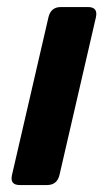

<svg xmlns="http://www.w3.org/2000/svg" viewBox="-20 -533 310 553"><path d="M37.1 0Q7.8 0 14.6 -29.3L119.6 -483.4Q126.5 -512.7 155.3 -512.7H233.4Q262.7 -512.7 256.3 -483.4L151.4 -29.3Q144.5 0 115.2 0Z"/></svg>

Font: Istok
Style: Bold Italic
Weight: 700
Italic angle: -13°
Designer: Andrey V. Panov
Foundry: Andrey V. Panov
Version: Version 1.0.3